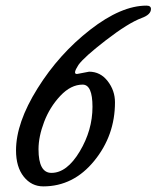

<svg xmlns="http://www.w3.org/2000/svg" viewBox="-20 -643 557 683"><path d="M37 -108Q37 -206 113.5 -328.5Q190 -451 300.5 -537Q411 -623 501 -623Q517 -623 517 -611Q517 -591 484 -579Q436 -561 357.5 -500.5Q279 -440 259 -412Q237 -378 255 -380Q295 -388 297 -388Q337 -388 363 -354.5Q389 -321 389 -279Q389 -161 315 -70.5Q241 20 134 20Q92 20 64.5 -14.5Q37 -49 37 -108ZM274 -342Q232 -342 194.5 -302Q157 -262 137 -209.5Q117 -157 117 -112Q117 -28 163 -28Q218 -28 263.5 -104Q309 -180 309 -263Q309 -342 274 -342Z"/></svg>

Font: EB Garamond 08
Style: Italic
Weight: 400
Italic angle: -14°
Version: Version 0.016